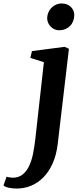

<svg xmlns="http://www.w3.org/2000/svg" viewBox="-133 -840 470 1116"><path d="M122.1 -478.5 43.5 -503.4 52.7 -543 243.2 -567.9 267.6 -556.2 202.1 0Q194.3 63 172.6 110.8Q150.9 158.7 119.1 190.9Q87.4 223.1 47.9 239.5Q8.3 255.9 -35.6 255.9Q-62.5 255.9 -83 251.2Q-103.5 246.6 -112.8 237.8L-94.7 187Q-91.3 188.5 -86.2 189.5Q-81.1 190.4 -75.7 191.2Q-70.3 191.9 -65.9 192.4Q-61.5 192.9 -59.6 192.9Q-24.4 192.9 -1.2 174.1Q22 155.3 36.6 124Q51.3 92.8 59.3 52.2Q67.4 11.7 72.3 -31.7ZM210 -664.1Q195.8 -664.1 183.3 -669.9Q170.9 -675.8 161.4 -685.5Q151.9 -695.3 146.5 -708Q141.1 -720.7 141.1 -734.4Q141.6 -752 148.2 -767.6Q154.8 -783.2 166 -794.7Q177.2 -806.2 192.6 -813Q208 -819.8 226.1 -819.8Q243.2 -819.8 256.6 -814.2Q270 -808.6 279.5 -799.1Q289.1 -789.6 293.9 -777.3Q298.8 -765.1 298.8 -752Q298.3 -734.4 292.5 -718.3Q286.6 -702.1 275.1 -690.2Q263.7 -678.2 247.3 -671.1Q231 -664.1 210 -664.1Z"/></svg>

Font: Merriweather Bold
Style: Italic
Weight: 700
Italic angle: -7°
Designer: Eben Sorkin ( eben@eyebytes.com )
Foundry: Eben Sorkin ( eben@eyebytes.com )
Version: Version 1.5; ttfautohint (v0.97) -l 13 -r 13 -G 200 -x 24 -f